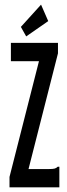

<svg xmlns="http://www.w3.org/2000/svg" viewBox="-20 -808 290 828"><path d="M21 -45 148 -544H27V-623H230V-578L103 -79H192Q208 -79 215.5 -81Q223 -83 229 -89H236V0H21ZM93 -651 70 -692 157 -788 188 -717Z"/></svg>

Font: Inconsolata UltraCondensed Bold
Style: Regular
Weight: 700
Width: 1
Monospace: yes
Designer: Raph Levien, Cyreal, Brenton Simpson
Foundry: Raph Levien, Cyreal, Google
Version: Version 3.001; ttfautohint (v1.8.2.53-6de2)